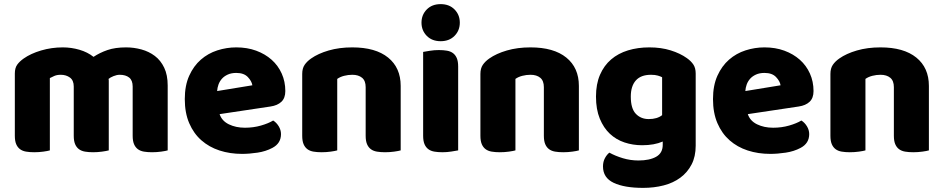

<svg xmlns="http://www.w3.org/2000/svg" viewBox="-20 -731 4582 932"><path d="M285 -501Q326 -501 365.5 -489.5Q405 -478 434 -455Q464 -475 501.5 -488Q539 -501 592 -501Q630 -501 666.5 -491Q703 -481 731.5 -459.5Q760 -438 777 -402.5Q794 -367 794 -316V-1Q784 2 762.5 5Q741 8 718 8Q696 8 678.5 5Q661 2 649 -7Q637 -16 630.5 -31.5Q624 -47 624 -72V-311Q624 -341 607 -354.5Q590 -368 561 -368Q547 -368 531 -361.5Q515 -355 507 -348Q508 -344 508 -340.5Q508 -337 508 -334V-1Q497 2 475.5 5Q454 8 432 8Q410 8 392.5 5Q375 2 363 -7Q351 -16 344.5 -31.5Q338 -47 338 -72V-311Q338 -341 319.5 -354.5Q301 -368 275 -368Q257 -368 244 -362.5Q231 -357 222 -352V-1Q212 2 190.5 5Q169 8 146 8Q124 8 106.5 5Q89 2 77 -7Q65 -16 58.5 -31.5Q52 -47 52 -72V-374Q52 -401 63.5 -417Q75 -433 95 -447Q129 -471 179.5 -486Q230 -501 285 -501Z M1155 16Q1096 16 1045.5 -0.5Q995 -17 957.5 -50Q920 -83 898.5 -133Q877 -183 877 -250Q877 -316 898.5 -363.5Q920 -411 955 -441.5Q990 -472 1035 -486.5Q1080 -501 1127 -501Q1180 -501 1223.5 -485Q1267 -469 1298.5 -441Q1330 -413 1347.5 -374Q1365 -335 1365 -289Q1365 -255 1346 -237Q1327 -219 1293 -214L1046 -177Q1057 -144 1091 -127.5Q1125 -111 1169 -111Q1210 -111 1246.5 -121.5Q1283 -132 1306 -146Q1322 -136 1333 -118Q1344 -100 1344 -80Q1344 -35 1302 -13Q1270 4 1230 10Q1190 16 1155 16ZM1127 -377Q1103 -377 1085.5 -369Q1068 -361 1057 -348.5Q1046 -336 1040.5 -320.5Q1035 -305 1034 -289L1205 -317Q1202 -337 1183 -357Q1164 -377 1127 -377Z M1755 -308Q1755 -339 1737.5 -353.5Q1720 -368 1690 -368Q1670 -368 1650.5 -363Q1631 -358 1617 -348V-1Q1607 2 1585.5 5Q1564 8 1541 8Q1519 8 1501.5 5Q1484 2 1472 -7Q1460 -16 1453.5 -31.5Q1447 -47 1447 -72V-372Q1447 -399 1458.5 -416Q1470 -433 1490 -447Q1524 -471 1575.5 -486Q1627 -501 1690 -501Q1803 -501 1864 -451.5Q1925 -402 1925 -314V-1Q1915 2 1893.5 5Q1872 8 1849 8Q1827 8 1809.5 5Q1792 2 1780 -7Q1768 -16 1761.5 -31.5Q1755 -47 1755 -72Z M2026 -621Q2026 -659 2051.5 -685Q2077 -711 2119 -711Q2161 -711 2186.5 -685Q2212 -659 2212 -621Q2212 -583 2186.5 -557Q2161 -531 2119 -531Q2077 -531 2051.5 -557Q2026 -583 2026 -621ZM2204 -1Q2193 1 2171.5 4.5Q2150 8 2128 8Q2106 8 2088.5 5Q2071 2 2059 -7Q2047 -16 2040.5 -31.5Q2034 -47 2034 -72V-479Q2045 -481 2066.5 -484.5Q2088 -488 2110 -488Q2132 -488 2149.5 -485Q2167 -482 2179 -473Q2191 -464 2197.5 -448.5Q2204 -433 2204 -408Z M2620 -308Q2620 -339 2602.5 -353.5Q2585 -368 2555 -368Q2535 -368 2515.5 -363Q2496 -358 2482 -348V-1Q2472 2 2450.5 5Q2429 8 2406 8Q2384 8 2366.5 5Q2349 2 2337 -7Q2325 -16 2318.5 -31.5Q2312 -47 2312 -72V-372Q2312 -399 2323.5 -416Q2335 -433 2355 -447Q2389 -471 2440.5 -486Q2492 -501 2555 -501Q2668 -501 2729 -451.5Q2790 -402 2790 -314V-1Q2780 2 2758.5 5Q2737 8 2714 8Q2692 8 2674.5 5Q2657 2 2645 -7Q2633 -16 2626.5 -31.5Q2620 -47 2620 -72Z M3132 -501Q3189 -501 3235.5 -486.5Q3282 -472 3314 -449Q3334 -435 3345.5 -418Q3357 -401 3357 -374V-24Q3357 29 3337 67.5Q3317 106 3282.5 131.5Q3248 157 3201.5 169Q3155 181 3102 181Q3011 181 2959 156.5Q2907 132 2907 77Q2907 54 2916.5 36.5Q2926 19 2938 10Q2967 26 3003.5 37Q3040 48 3079 48Q3133 48 3165 30Q3197 12 3197 -28V-44Q3156 -26 3097 -26Q3052 -26 3011.5 -39.5Q2971 -53 2940.5 -81.5Q2910 -110 2891.5 -155Q2873 -200 2873 -262Q2873 -323 2892.5 -368Q2912 -413 2946.5 -442.5Q2981 -472 3028.5 -486.5Q3076 -501 3132 -501ZM3194 -356Q3187 -360 3173.5 -364Q3160 -368 3140 -368Q3091 -368 3066.5 -340.5Q3042 -313 3042 -262Q3042 -204 3066.5 -178.5Q3091 -153 3129 -153Q3170 -153 3194 -172Z M3719 16Q3660 16 3609.5 -0.5Q3559 -17 3521.5 -50Q3484 -83 3462.5 -133Q3441 -183 3441 -250Q3441 -316 3462.5 -363.5Q3484 -411 3519 -441.5Q3554 -472 3599 -486.5Q3644 -501 3691 -501Q3744 -501 3787.5 -485Q3831 -469 3862.5 -441Q3894 -413 3911.5 -374Q3929 -335 3929 -289Q3929 -255 3910 -237Q3891 -219 3857 -214L3610 -177Q3621 -144 3655 -127.5Q3689 -111 3733 -111Q3774 -111 3810.5 -121.5Q3847 -132 3870 -146Q3886 -136 3897 -118Q3908 -100 3908 -80Q3908 -35 3866 -13Q3834 4 3794 10Q3754 16 3719 16ZM3691 -377Q3667 -377 3649.5 -369Q3632 -361 3621 -348.5Q3610 -336 3604.5 -320.5Q3599 -305 3598 -289L3769 -317Q3766 -337 3747 -357Q3728 -377 3691 -377Z M4319 -308Q4319 -339 4301.5 -353.5Q4284 -368 4254 -368Q4234 -368 4214.5 -363Q4195 -358 4181 -348V-1Q4171 2 4149.5 5Q4128 8 4105 8Q4083 8 4065.5 5Q4048 2 4036 -7Q4024 -16 4017.5 -31.5Q4011 -47 4011 -72V-372Q4011 -399 4022.5 -416Q4034 -433 4054 -447Q4088 -471 4139.5 -486Q4191 -501 4254 -501Q4367 -501 4428 -451.5Q4489 -402 4489 -314V-1Q4479 2 4457.5 5Q4436 8 4413 8Q4391 8 4373.5 5Q4356 2 4344 -7Q4332 -16 4325.5 -31.5Q4319 -47 4319 -72Z"/></svg>

Font: Baloo Cyrillic
Style: Regular
Weight: 400
Designer: Ek Type, Denis Ignatov
Foundry: Ek Type
Version: Version 1.50 July 26, 2019